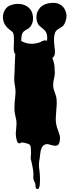

<svg xmlns="http://www.w3.org/2000/svg" viewBox="-94 -988 485 1345"><path d="M10 -391Q4 -422 6.5 -456Q9 -490 9 -521Q9 -544 11 -566.5Q13 -589 13 -612V-652Q13 -672 21 -689Q27 -701 33.5 -703.5Q40 -706 48 -703.5Q56 -701 64 -696.5Q72 -692 81 -689Q112 -679 141 -682Q165 -684 184 -691Q193 -695 201 -699.5Q209 -704 220 -705Q234 -706 236.5 -700Q239 -694 247 -686Q253 -680 259 -675.5Q265 -671 270 -666Q275 -661 277.5 -654Q280 -647 279 -636Q278 -627 274 -618Q270 -609 270 -599Q270 -588 273 -580.5Q276 -573 279 -564Q286 -544 288 -521.5Q290 -499 290 -478Q290 -458 285 -440Q280 -422 279 -402Q277 -381 282 -364Q287 -347 294 -328Q301 -310 302.5 -291Q304 -272 303 -253Q301 -213 297.5 -173.5Q294 -134 305 -96Q313 -71 321.5 -48Q330 -25 324 2Q319 27 306.5 31Q294 35 279 31.5Q264 28 248 23.5Q232 19 220 25Q206 32 199.5 45Q193 58 190 73Q187 88 186 103.5Q185 119 182 132Q176 164 181 196.5Q186 229 186 261V279Q186 293 184.5 307Q183 321 178 330.5Q173 340 163 335Q155 330 155 318Q155 306 153 298Q151 290 147 283.5Q143 277 141 269Q139 260 139.5 250Q140 240 140 231Q140 211 136 193L129 156Q127 145 124 136Q121 127 121 116Q121 105 122.5 96Q124 87 123 77Q122 71 122.5 64Q123 57 122.5 50Q122 43 120 36.5Q118 30 113 25Q110 22 103 19.5Q96 17 88 15Q80 13 72 11.5Q64 10 60 10Q55 10 48.5 14Q42 18 38 16Q28 12 23.5 -4.5Q19 -21 18 -30V-32Q16 -46 17 -60.5Q18 -75 19.5 -89Q21 -103 21.5 -117.5Q22 -132 20 -146Q16 -167 11.5 -187Q7 -207 7 -228Q7 -270 12.5 -309.5Q18 -349 10 -391ZM-67 -831Q-73 -847 -73.5 -865.5Q-74 -884 -68 -901Q-62 -918 -50 -931.5Q-38 -945 -20 -951Q-18 -952 -16 -952.5Q-14 -953 -12 -954Q9 -961 32.5 -961Q56 -961 76.5 -953Q97 -945 112.5 -929Q128 -913 134 -888Q139 -869 137 -848.5Q135 -828 125 -811Q116 -795 105.5 -789Q95 -783 81 -774Q69 -767 64 -756.5Q59 -746 57 -734.5Q55 -723 55 -711V-686V-667Q55 -655 53.5 -643Q52 -631 48.5 -620.5Q45 -610 38 -605Q29 -599 22 -602Q15 -605 10.5 -612Q6 -619 4 -628Q2 -637 2 -644Q2 -668 3.5 -693Q5 -718 2 -742Q0 -759 -9.5 -766.5Q-19 -774 -30 -783Q-41 -792 -51.5 -804.5Q-62 -817 -67 -831ZM169 -827Q160 -849 161.5 -875Q163 -901 177 -921Q186 -935 197.5 -944Q209 -953 222 -958Q248 -968 281 -968Q307 -968 328.5 -955.5Q350 -943 361 -920Q374 -893 371.5 -868Q369 -843 356 -818Q350 -807 341.5 -801.5Q333 -796 324 -790.5Q315 -785 306.5 -779Q298 -773 293 -762Q285 -742 284.5 -720Q284 -698 286 -678Q286 -668 288.5 -653.5Q291 -639 291 -624Q291 -609 286 -597Q281 -585 267 -581Q253 -576 245.5 -584.5Q238 -593 235 -606Q232 -619 232 -634V-656Q232 -679 235.5 -703.5Q239 -728 233 -751Q229 -765 220.5 -774Q212 -783 202.5 -790.5Q193 -798 183.5 -806Q174 -814 169 -827Z"/></svg>

Font: Double Feature
Style: Regular
Weight: 400
Designer: David Shetterly
Foundry: David Shetterly
Version: Version 2.100 1997 initial release